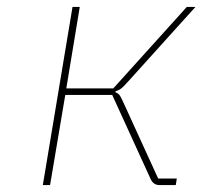

<svg xmlns="http://www.w3.org/2000/svg" viewBox="-20 -536 640 556"><path d="M190 -516H211L172 -280H308L521 -516H546L352 -301Q337 -284 330 -279Q323 -274 315 -272L314 -269Q320 -267 324.5 -262.5Q329 -258 337 -240L438 -19H492L489 0H442Q424 0 416 -18L305 -261H169L125 0H104Z"/></svg>

Font: IBM Plex Mono Thin
Style: Italic
Weight: 100
Italic angle: -9°
Monospace: yes
Designer: Mike Abbink, Paul van der Laan, Pieter van Rosmalen
Foundry: Bold Monday
Version: Version 2.3